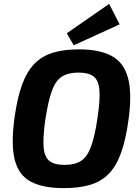

<svg xmlns="http://www.w3.org/2000/svg" viewBox="-20 -959 723 992"><path d="M388 -704Q493 -704 556 -670.5Q619 -637 641 -557.5Q663 -478 644 -340Q630 -237 605 -168Q580 -99 540.5 -59.5Q501 -20 444 -3.5Q387 13 310 13Q203 13 140 -20Q77 -53 56.5 -132.5Q36 -212 55 -351Q69 -452 93.5 -520Q118 -588 157 -628.5Q196 -669 253 -686.5Q310 -704 388 -704ZM385 -584Q332 -584 299.5 -563Q267 -542 248 -489.5Q229 -437 214 -340Q201 -248 205.5 -197.5Q210 -147 236 -127Q262 -107 313 -107Q367 -107 399 -128Q431 -149 450.5 -202Q470 -255 484 -351Q498 -444 493.5 -494.5Q489 -545 463 -564.5Q437 -584 385 -584ZM544 -939 598 -833 361 -725 325 -787Z"/></svg>

Font: Exo 2
Style: Bold Italic
Weight: 700
Italic angle: -8°
Designer: Natanael Gama
Foundry: Natanael Gama
Version: Version 2.010